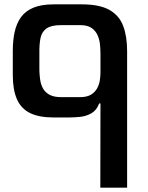

<svg xmlns="http://www.w3.org/2000/svg" viewBox="-20 -861 679 881"><path d="M440.3 0 441 -386.3H435Q423.7 -355.3 399.8 -341.5Q376 -327.7 348 -324.8Q320 -322 296 -322H226Q159 -322 117.8 -342.3Q76.7 -362.7 57.7 -405.8Q38.7 -449 38.7 -516.7V-627.3Q38.7 -675.3 47.2 -714.3Q55.7 -753.3 76 -781.8Q96.3 -810.3 133.2 -825.7Q170 -841 226 -841H355.7Q437.3 -841 482.5 -815.2Q527.7 -789.3 545.5 -741.3Q563.3 -693.3 563.3 -627V0ZM347.3 -415.3Q379 -415.3 397.7 -426.8Q416.3 -438.3 425.8 -456Q435.3 -473.7 438.2 -493Q441 -512.3 441 -528.7V-614.7Q441 -632.7 439 -655.2Q437 -677.7 428.3 -698.2Q419.7 -718.7 400.8 -732.2Q382 -745.7 348.7 -745.7H260.3Q215 -745.7 193.5 -730.5Q172 -715.3 166 -687Q160 -658.7 160.7 -616.7V-537.7Q161.3 -516.7 164.3 -495.2Q167.3 -473.7 177 -455.7Q186.7 -437.7 206.7 -426.5Q226.7 -415.3 260.7 -415.3Z"/></svg>

Font: Matangi Light
Style: Regular
Weight: 300
Designer: Prashant Pant
Foundry: The Graphic Ant
Version: Version 3.002